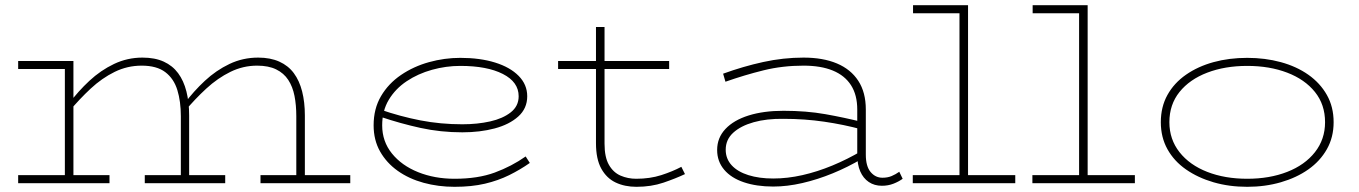

<svg xmlns="http://www.w3.org/2000/svg" viewBox="-20 -706 5239 740"><path d="M50 -440V-471H263V-440ZM230 0V-471H263V0ZM50 0V-31H402V0ZM677 0V-258Q677 -315 663.5 -359Q650 -403 617 -428Q584 -453 526 -453Q471 -453 422 -429Q373 -405 329.5 -364.5Q286 -324 246 -276V-307Q281 -354 324.5 -394.5Q368 -435 419.5 -459.5Q471 -484 529 -484Q577 -484 611 -468.5Q645 -453 666.5 -424Q688 -395 698.5 -353.5Q709 -312 709 -261V0ZM538 0V-31H848V0ZM1122 0V-258Q1122 -301 1115 -336.5Q1108 -372 1091 -398Q1074 -424 1044.5 -438.5Q1015 -453 971 -453Q917 -453 868 -429Q819 -405 775 -364.5Q731 -324 691 -276V-307Q726 -354 769.5 -394.5Q813 -435 864.5 -459.5Q916 -484 975 -484Q1022 -484 1056.5 -468.5Q1091 -453 1112.5 -424Q1134 -395 1144.5 -353.5Q1155 -312 1155 -261V0ZM984 0V-31H1330V0Z M1732 14Q1669 14 1612.5 -1.5Q1556 -17 1513 -47.5Q1470 -78 1445 -122Q1420 -166 1420 -223Q1420 -287 1448.5 -335.5Q1477 -384 1525.5 -417Q1574 -450 1633.5 -466.5Q1693 -483 1754 -483Q1830 -483 1888 -465Q1946 -447 1979 -413.5Q2012 -380 2012 -335Q2012 -288 1977.5 -257Q1943 -226 1886.5 -211Q1830 -196 1762 -196Q1678 -196 1600.5 -213Q1523 -230 1446 -256L1445 -284Q1523 -257 1600.5 -242Q1678 -227 1762 -227Q1820 -227 1869 -238Q1918 -249 1948.5 -273Q1979 -297 1979 -335Q1979 -390 1918 -421Q1857 -452 1754 -452Q1699 -452 1645 -437Q1591 -422 1547.5 -393Q1504 -364 1478.5 -321.5Q1453 -279 1453 -223Q1453 -161 1490.5 -114.5Q1528 -68 1591.5 -42.5Q1655 -17 1732 -17Q1822 -17 1887 -41Q1952 -65 2006 -103L2022 -78Q1985 -52 1942.5 -31Q1900 -10 1849 2Q1798 14 1732 14Z M2433 14Q2388 14 2353 -2.5Q2318 -19 2297.5 -56Q2277 -93 2277 -154V-602H2310V-152Q2310 -100 2327 -70.5Q2344 -41 2372 -29Q2400 -17 2432 -17Q2485 -17 2528.5 -31Q2572 -45 2606 -63L2620 -35Q2584 -18 2537 -2Q2490 14 2433 14ZM2131 -440V-471H2559V-440Z M3379 10Q3350 10 3328.5 -4.5Q3307 -19 3295.5 -45.5Q3284 -72 3284 -110V-284Q3284 -340 3260 -377.5Q3236 -415 3190 -434Q3144 -453 3077 -453Q2996 -453 2923 -435Q2850 -417 2776 -391L2767 -422Q2844 -450 2921.5 -467Q2999 -484 3077 -484Q3152 -484 3205.5 -461.5Q3259 -439 3288 -394.5Q3317 -350 3317 -284V-110Q3317 -65 3335.5 -43Q3354 -21 3381 -21Q3401 -21 3416.5 -27.5Q3432 -34 3446 -44L3459 -17Q3444 -6 3423.5 2Q3403 10 3379 10ZM2960 13Q2896 13 2847 -3.5Q2798 -20 2771 -52Q2744 -84 2744 -128Q2744 -175 2776 -209Q2808 -243 2865.5 -261Q2923 -279 3000 -279Q3088 -279 3161 -266Q3234 -253 3302 -236V-207Q3232 -226 3156.5 -237Q3081 -248 3000 -248Q2935 -249 2885 -235Q2835 -221 2806 -194.5Q2777 -168 2777 -129Q2777 -94 2800 -69Q2823 -44 2864.5 -31Q2906 -18 2960 -18Q3015 -18 3072.5 -31Q3130 -44 3188 -68Q3246 -92 3302 -125V-94Q3248 -62 3189.5 -38Q3131 -14 3072.5 -0.5Q3014 13 2960 13Z M3678 0V-686H3711V0ZM3498 0V-31H3893V0ZM3499 -655V-686H3711V-655Z M4139 0V-686H4172V0ZM3959 0V-31H4354V0ZM3960 -655V-686H4172V-655Z M4787 14Q4717 14 4657 -3.5Q4597 -21 4551 -53Q4505 -85 4479.5 -131Q4454 -177 4454 -235Q4454 -294 4479.5 -340Q4505 -386 4551 -418Q4597 -450 4657 -466.5Q4717 -483 4787 -483Q4856 -483 4916.5 -466.5Q4977 -450 5022.5 -418Q5068 -386 5094 -340Q5120 -294 5120 -235Q5120 -177 5094 -131Q5068 -85 5022.5 -53Q4977 -21 4916.5 -3.5Q4856 14 4787 14ZM4787 -17Q4873 -17 4941 -43.5Q5009 -70 5048 -119.5Q5087 -169 5087 -235Q5087 -303 5048 -351.5Q5009 -400 4941 -426Q4873 -452 4787 -452Q4701 -452 4633 -426Q4565 -400 4526 -351.5Q4487 -303 4487 -235Q4487 -169 4526 -119.5Q4565 -70 4633 -43.5Q4701 -17 4787 -17Z"/></svg>

Font: BioRhyme SemiExpanded ExtraLight
Style: Regular
Weight: 250
Width: 6
Designer: Aoife Mooney
Foundry: Aoife Mooney Type
Version: Version 1.600;gftools[0.9.33]